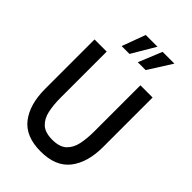

<svg xmlns="http://www.w3.org/2000/svg" viewBox="-275 -1047 1168 1168"><g transform="rotate(45 309.0 -463.0)"><path d="M309 14Q179.5 14 119.5 -63.8Q59.5 -141.5 59.5 -274V-700H164V-303Q164 -242 174.5 -193Q185 -144 216 -115.2Q247 -86.5 309 -86.5Q371.5 -86.5 402.5 -115.5Q433.5 -144.5 443.8 -193.5Q454 -242.5 454 -303V-700H559V-274Q559 -141.5 498.8 -63.8Q438.5 14 309 14ZM204.5 -788 260.5 -939.5H361.5L272 -788ZM343.5 -788 405.5 -939.5H507L411 -788Z"/></g></svg>

Font: Cabin Condensed Medium
Style: Regular
Weight: 500
Width: 3
Designer: Pablo Impallari
Foundry: Pablo Impallari. http://www.impallari.com Igino Marini. http://www.ikern.com
Version: Version 3.001; ttfautohint (v1.8.3)